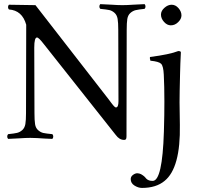

<svg xmlns="http://www.w3.org/2000/svg" viewBox="-20 -670 980 933"><path d="M554.7 -524.9Q554.7 -559.6 551.5 -578.4Q548.3 -597.2 536.4 -607.7Q524.4 -618.2 511.2 -621.1Q498 -624 467.3 -627Q462.9 -631.3 462.9 -638.4Q462.9 -645.5 467.3 -649.9Q491.2 -649.4 522 -647.2Q552.7 -645 574.7 -645Q596.7 -645 627.9 -647.2Q659.2 -649.4 682.6 -649.9Q687 -645.5 687 -638.4Q687 -631.3 682.6 -627Q652.8 -624 638.9 -620.6Q625 -617.2 613.3 -606.7Q601.6 -596.2 598.6 -577.6Q595.7 -559.1 595.7 -524.9L594.7 -21Q594.7 -18.6 594.7 -14.9Q594.7 -11.2 594.7 -9.3Q594.7 -7.3 594.5 -4.4Q594.2 -1.5 594 0Q593.8 1.5 593.3 3.4Q592.8 5.4 591.8 6.3Q590.8 7.3 589.6 8.3Q588.4 9.3 586.7 9.5Q585 9.8 582.5 9.8Q560.1 9.8 542.5 -14.2L193.4 -455.1Q168 -488.3 159.7 -487.8Q146.5 -487.8 146.5 -439L147.5 -120.1Q147.5 -85.4 150.4 -66.7Q153.3 -47.9 165.3 -37.4Q177.2 -26.9 190.4 -23.9Q203.6 -21 234.4 -18.1Q238.8 -13.7 238.8 -6.6Q238.8 0.5 234.4 4.9Q213.9 4.4 195.3 3.2Q176.8 2 160.9 1Q145 0 127.4 0Q105.5 0 74.2 2.2Q43 4.4 19.5 4.9Q15.1 0.5 15.1 -6.6Q15.1 -13.7 19.5 -18.1Q49.3 -21 63.2 -24.4Q77.1 -27.8 88.6 -38.3Q100.1 -48.8 103.3 -67.4Q106.4 -85.9 106.4 -120.1L107.4 -549.8Q87.9 -619.6 23.4 -624Q19 -628.4 19 -635.5Q19 -642.6 23.4 -647L152.3 -645L495.6 -203.1Q500 -197.8 504.6 -191.7Q509.3 -185.5 512.5 -181.2Q515.6 -176.8 519 -172.4Q522.5 -168 524.9 -164.8Q527.3 -161.6 529.8 -158.7Q532.2 -155.8 533.9 -154.1Q535.6 -152.3 537.4 -150.9Q539.1 -149.4 540.5 -148.7Q542 -147.9 543.5 -147.9Q555.7 -147.9 555.7 -178.2ZM762.2 -599.1Q762.2 -617.2 779.1 -632.1Q795.9 -647 814 -647Q833 -647 847.4 -630.4Q861.8 -613.8 861.8 -595.2Q861.8 -578.1 845.9 -562.5Q830.1 -546.9 810.1 -546.9Q792 -546.9 777.1 -563.5Q762.2 -580.1 762.2 -599.1ZM775.9 -307.1Q773.9 -349.1 762.9 -360.1Q752 -371.1 710.9 -375Q707 -387.2 709 -393.1Q804.2 -405.3 846.2 -421.9Q859.4 -421.9 858.9 -415Q856 -360.8 855 -311Q852.5 -213.9 852.5 -172.9Q852.5 -138.2 854 -64Q857.9 146 779.8 209Q738.8 243.2 669.9 243.2Q651.9 243.2 633.5 231.7Q615.2 220.2 615.2 200.2Q615.2 188 626.2 179.9Q637.2 171.9 647 171.9Q651.9 171.9 657 173.3Q662.1 174.8 665.5 176.5Q668.9 178.2 673.6 181.6Q678.2 185.1 680.2 186.5Q682.1 188 686 192.4Q689.9 196.8 690.9 198.2Q702.1 209.5 722.2 209Q769 209 776.4 -29.8Q776.9 -43 776.9 -49.8Q778.8 -106.4 778.8 -176.8Q778.8 -252.4 775.9 -307.1Z"/></svg>

Font: Linux Libertine Display
Style: Regular
Weight: 400
Designer: Philipp H. Poll
Foundry: Philipp H. Poll
Version: Version 5.0.9